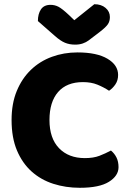

<svg xmlns="http://www.w3.org/2000/svg" viewBox="-20 -874 611 912"><path d="M374 -484Q297 -484 256 -437Q215 -390 215 -304Q215 -217 260.5 -170Q306 -123 383 -123Q424 -123 452.5 -134Q481 -145 507 -159Q524 -145 533.5 -125.5Q543 -106 543 -80Q543 -39 497.5 -10.5Q452 18 359 18Q292 18 233 -1Q174 -20 130 -59.5Q86 -99 60.5 -159.5Q35 -220 35 -304Q35 -382 59.5 -441.5Q84 -501 126.5 -542Q169 -583 226 -604Q283 -625 348 -625Q440 -625 490.5 -595Q541 -565 541 -518Q541 -492 528 -473Q515 -454 498 -443Q472 -460 442.5 -472Q413 -484 374 -484ZM333 -778 428 -854Q461 -854 481.5 -836.5Q502 -819 502 -793Q502 -773 492.5 -759Q483 -745 456 -724L401 -682Q389 -673 373 -667.5Q357 -662 337 -662Q310 -662 288.5 -671Q267 -680 241 -703L160 -774Q160 -808 174.5 -829.5Q189 -851 220 -851Q240 -851 257.5 -842Q275 -833 307 -803Z"/></svg>

Font: Baloo Paaji
Style: Regular
Weight: 400
Designer: Shuchita Grover and Ek Type
Foundry: Ek Type
Version: Version 1.007;PS 1.000;hotconv 1.0.88;makeotf.lib2.5.647800